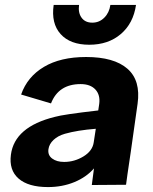

<svg xmlns="http://www.w3.org/2000/svg" viewBox="-20 -739 615 772"><path d="M326.2 -509.8Q438.5 -509.8 492.4 -462.6Q546.4 -415.5 533.2 -321.8L505.9 -128.9Q488.8 -14.6 486.8 3.9L349.1 4.9L357.9 -62Q327.6 -26.9 279.1 -6.8Q230.5 13.2 172.9 13.2Q93.8 13.2 54.7 -21Q15.6 -55.2 23.9 -117.2Q38.6 -229 200.2 -269Q233.9 -278.8 375 -294.9L378.9 -320.8Q383.8 -357.4 363.5 -379.2Q343.3 -400.9 304.2 -400.9Q215.3 -400.9 185.1 -323.2L64.9 -358.9Q89.8 -430.2 156.5 -470Q223.1 -509.8 326.2 -509.8ZM174.8 -139.2Q171.4 -115.2 189.7 -101.6Q208 -87.9 237.8 -87.9Q279.3 -87.9 315.7 -110.1Q352.1 -132.3 356.9 -167L365.2 -221.2Q291 -215.3 241.2 -201.2Q212.4 -192.9 195.1 -176.3Q177.7 -159.7 174.8 -139.2ZM195.8 -719.2H297.9Q293.5 -688 307.9 -668Q322.3 -647.9 351.1 -647.9Q379.4 -647.9 399.4 -668Q419.4 -688 423.8 -719.2H526.9Q516.1 -645 465.8 -602.1Q415.5 -559.1 338.9 -559.1Q262.2 -559.1 223.6 -602.1Q185.1 -645 195.8 -719.2Z"/></svg>

Font: Human Sans Bold
Style: Italic
Weight: 700
Italic angle: -8°
Designer: Tim Radville
Foundry: Continuum
Version: Version 1.000;FEAKit 1.0